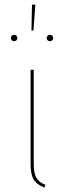

<svg xmlns="http://www.w3.org/2000/svg" viewBox="-20 -828 295 852"><path d="M122 -807.6 119.6 -692.7H128.4L136.9 -807.1ZM42.6 -673.4C33.9 -673.4 28.4 -667 28.4 -659.3C28.4 -651.6 33.9 -645.1 42.6 -645.1C51.7 -645.1 57.1 -651.6 57.1 -659.3C57.1 -667 51.7 -673.4 42.6 -673.4ZM201.9 -673.4C192.7 -673.4 187.3 -667 187.3 -659.3C187.3 -651.6 192.7 -645.1 201.9 -645.1C210.6 -645.1 216 -651.6 216 -659.3C216 -667 210.6 -673.4 201.9 -673.4ZM129.7 -518.3H115.7V-102.6C115.7 -40.7 129.7 -14.7 177.3 4.4L181.7 -7.8C142 -23.7 129.7 -46.6 129.7 -102.6Z"/></svg>

Font: Fira Sans Hair
Style: Regular
Weight: 100
Designer: bBox Type GmbH & Carrois Corporate GbR & Edenspiekermann AG
Foundry: bBox Type GmbH & Carrois Corporate GbR & Edenspiekermann AG
Version: Version 4.300;PS 004.300;hotconv 1.0.88;makeotf.lib2.5.64775